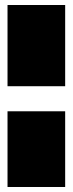

<svg xmlns="http://www.w3.org/2000/svg" viewBox="-20 -746 290 766"><path d="M240 -402H10V-726H240ZM10 -302H240V0H10Z"/></svg>

Font: Dela Gothic One
Style: Regular
Weight: 400
Designer: aratakana
Foundry: aratakana
Version: Version 1.004